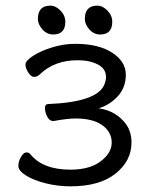

<svg xmlns="http://www.w3.org/2000/svg" viewBox="-20 -641 541 679"><path d="M280 -574Q280 -621 324 -621Q343 -621 360 -603.5Q377 -586 377 -564Q377 -519 334 -519Q312 -519 296 -537Q280 -555 280 -574ZM114 -574Q114 -621 158 -621Q177 -621 194 -603.5Q211 -586 211 -564Q211 -519 168 -519Q146 -519 130 -537Q114 -555 114 -574ZM247 -222Q219 -222 170 -213H168Q155 -213 147 -228.5Q139 -244 139 -258.5Q139 -273 150 -273Q324 -280 349 -342Q355 -357 355 -368Q355 -398 326 -413Q297 -428 255 -428Q173 -428 122 -379Q112 -369 101 -369Q90 -369 80 -384.5Q70 -400 70 -413Q70 -426 97 -443.5Q124 -461 164.5 -473.5Q205 -486 246 -486Q329 -486 377 -454.5Q425 -423 425 -377Q425 -331 396 -300Q367 -269 329 -258Q392 -249 427 -200Q445 -174 445 -137Q445 -72 388.5 -27Q332 18 229 18Q185 18 142.5 7.5Q100 -3 72.5 -20Q45 -37 45 -54Q45 -71 54.5 -86.5Q64 -102 73 -102Q82 -102 87 -96Q131 -41 229 -41Q297 -41 336 -70.5Q375 -100 375 -137Q375 -174 342 -198Q309 -222 247 -222Z"/></svg>

Font: LXGW WenKai Lite
Style: Regular
Weight: 400
Designer: LXGW / Fontworks Inc.
Foundry: LXGW / Fontworks Inc.
Version: Version 1.511; March 25, 2025